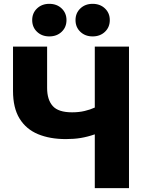

<svg xmlns="http://www.w3.org/2000/svg" viewBox="-20 -967 730 987"><path d="M318.8 -252Q236.8 -252 175.5 -277.3Q114.3 -302.7 80.6 -357.4Q46.9 -412.1 46.9 -500V-727.5H222.2V-515.1Q222.2 -454.6 251 -422.1Q279.8 -389.6 350.6 -389.6Q385.7 -389.6 414.8 -396.5Q443.8 -403.3 467.3 -414.1V-727.5H643.1V0H467.3V-276.4Q430.7 -263.7 395.5 -257.8Q360.4 -252 318.8 -252ZM456.1 -779.8Q418 -779.8 393.1 -803.5Q368.2 -827.1 368.2 -863.8Q368.2 -899.9 393.1 -923.6Q418 -947.3 456.1 -947.3Q494.6 -947.3 519.5 -923.6Q544.4 -899.9 544.4 -863.8Q544.4 -827.1 519.5 -803.5Q494.6 -779.8 456.1 -779.8ZM233.4 -779.8Q195.3 -779.8 170.4 -803.5Q145.5 -827.1 145.5 -863.8Q145.5 -899.9 170.4 -923.6Q195.3 -947.3 233.4 -947.3Q272 -947.3 296.9 -923.6Q321.8 -899.9 321.8 -863.8Q321.8 -827.1 296.9 -803.5Q272 -779.8 233.4 -779.8Z"/></svg>

Font: Inter Display ExtraBold
Style: Regular
Weight: 800
Designer: Rasmus Andersson
Foundry: rsms
Version: Version 4.000;git-a52131595